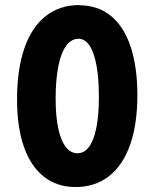

<svg xmlns="http://www.w3.org/2000/svg" viewBox="-20 -732 615 765"><path d="M281.2 13.2Q207.5 13.2 155.1 -27.8Q102.8 -68.8 75.3 -147Q47.9 -225.1 47.9 -335.4Q47.9 -454.6 76.9 -539.1Q106 -623.5 161.9 -667.7Q217.8 -711.9 296.4 -711.9V-710.9Q369.6 -710.9 421.5 -668.9Q473.3 -627 500.3 -546.4Q527.3 -465.8 527.3 -352.5Q527.3 -236.8 498.3 -154.8Q469.2 -72.8 414 -29.8Q358.7 13.2 281.2 13.2ZM289.8 -121.6Q316.4 -121.6 335.3 -147.7Q354.2 -173.8 364.1 -223.9Q374 -273.9 374 -344.7Q374 -418.6 364.6 -470.7Q355.1 -522.9 336.8 -550.3Q318.5 -577.6 293 -577.6Q264.2 -577.6 243.7 -549.6Q223.1 -521.5 212.4 -468Q201.7 -414.6 201.7 -338.9Q201.7 -270 211.9 -221.2Q222.2 -172.4 242 -146.7Q261.9 -121.1 289.6 -121.1Z"/></svg>

Font: DavidDev Light
Style: Regular
Weight: 300
Designer: David.dev
Foundry: David.dev
Version: Version 1.001;FEAKit 1.0